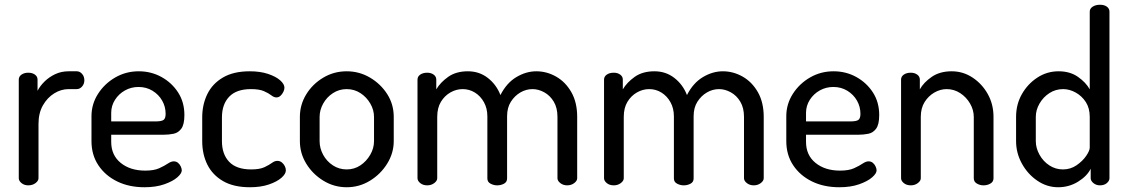

<svg xmlns="http://www.w3.org/2000/svg" viewBox="-20 -780 4749 808"><path d="M99 0Q82 0 70.5 -9.5Q59 -19 59 -30V-445Q59 -458 70.5 -466Q82 -474 99 -474Q116 -474 127 -466Q138 -458 138 -445V-398Q149 -419 168 -437.5Q187 -456 212.5 -468Q238 -480 269 -480H303Q316 -480 325.5 -469Q335 -458 335 -442Q335 -427 325.5 -416Q316 -405 303 -405H269Q237 -405 208 -387Q179 -369 160.5 -336.5Q142 -304 142 -258V-30Q142 -19 129.5 -9.5Q117 0 99 0Z M588 8Q523 8 473 -16.5Q423 -41 394 -84.5Q365 -128 365 -186V-291Q365 -342 392.5 -385Q420 -428 465 -454Q510 -480 564 -480Q616 -480 659.5 -456Q703 -432 729.5 -391Q756 -350 756 -296Q756 -256 743 -238.5Q730 -221 710 -217Q690 -213 668 -213H448V-183Q448 -127 488 -94.5Q528 -62 591 -62Q628 -62 650 -72Q672 -82 686 -91.5Q700 -101 711 -101Q722 -101 729.5 -94.5Q737 -88 741 -79Q745 -70 745 -63Q745 -50 726 -33.5Q707 -17 671.5 -4.5Q636 8 588 8ZM448 -269H633Q660 -269 668.5 -275.5Q677 -282 677 -301Q677 -331 662.5 -356.5Q648 -382 622 -398Q596 -414 563 -414Q532 -414 506 -399.5Q480 -385 464 -360Q448 -335 448 -305Z M1032 8Q963 8 918.5 -18Q874 -44 852.5 -87.5Q831 -131 831 -186V-286Q831 -340 852.5 -384Q874 -428 918.5 -454Q963 -480 1031 -480Q1075 -480 1108 -469Q1141 -458 1159 -442Q1177 -426 1177 -411Q1177 -403 1172.5 -393.5Q1168 -384 1160.5 -377Q1153 -370 1143 -370Q1133 -370 1121.5 -379Q1110 -388 1090.5 -396.5Q1071 -405 1036 -405Q975 -405 944.5 -373Q914 -341 914 -286V-186Q914 -131 944.5 -99Q975 -67 1037 -67Q1073 -67 1093 -76.5Q1113 -86 1124.5 -94.5Q1136 -103 1147 -103Q1158 -103 1166 -96.5Q1174 -90 1178.5 -81Q1183 -72 1183 -63Q1183 -48 1164 -31.5Q1145 -15 1111 -3.5Q1077 8 1032 8Z M1439 8Q1386 8 1341 -19.5Q1296 -47 1269 -91Q1242 -135 1242 -186V-288Q1242 -339 1268.5 -382.5Q1295 -426 1340 -453Q1385 -480 1439 -480Q1492 -480 1537 -453.5Q1582 -427 1609.5 -384Q1637 -341 1637 -288V-186Q1637 -136 1609.5 -91.5Q1582 -47 1537 -19.5Q1492 8 1439 8ZM1439 -67Q1471 -67 1496.5 -84Q1522 -101 1538 -128.5Q1554 -156 1554 -186V-288Q1554 -317 1538.5 -344Q1523 -371 1497 -388Q1471 -405 1439 -405Q1407 -405 1381 -388Q1355 -371 1340 -344Q1325 -317 1325 -288V-186Q1325 -156 1340 -128.5Q1355 -101 1381 -84Q1407 -67 1439 -67Z M1778 0Q1760 0 1748.5 -9.5Q1737 -19 1737 -30V-445Q1737 -458 1748.5 -466Q1760 -474 1778 -474Q1794 -474 1805 -466Q1816 -458 1816 -445V-404Q1833 -433 1866 -456.5Q1899 -480 1949 -480Q1997 -480 2033 -452Q2069 -424 2086 -380Q2112 -431 2153 -455.5Q2194 -480 2237 -480Q2281 -480 2320.5 -457.5Q2360 -435 2384.5 -392Q2409 -349 2409 -288V-30Q2409 -19 2396.5 -9.5Q2384 0 2367 0Q2350 0 2338 -9.5Q2326 -19 2326 -30V-288Q2326 -326 2310.5 -352Q2295 -378 2270.5 -391.5Q2246 -405 2221 -405Q2194 -405 2170 -391Q2146 -377 2130 -352Q2114 -327 2114 -291V-29Q2114 -14 2101 -7Q2088 0 2072 0Q2058 0 2044.5 -7Q2031 -14 2031 -29V-290Q2031 -324 2016.5 -350Q2002 -376 1978.5 -390.5Q1955 -405 1927 -405Q1900 -405 1875.5 -391Q1851 -377 1835.5 -351.5Q1820 -326 1820 -288V-30Q1820 -19 1807.5 -9.5Q1795 0 1778 0Z M2563 0Q2545 0 2533.5 -9.5Q2522 -19 2522 -30V-445Q2522 -458 2533.5 -466Q2545 -474 2563 -474Q2579 -474 2590 -466Q2601 -458 2601 -445V-404Q2618 -433 2651 -456.5Q2684 -480 2734 -480Q2782 -480 2818 -452Q2854 -424 2871 -380Q2897 -431 2938 -455.5Q2979 -480 3022 -480Q3066 -480 3105.5 -457.5Q3145 -435 3169.5 -392Q3194 -349 3194 -288V-30Q3194 -19 3181.5 -9.5Q3169 0 3152 0Q3135 0 3123 -9.5Q3111 -19 3111 -30V-288Q3111 -326 3095.5 -352Q3080 -378 3055.5 -391.5Q3031 -405 3006 -405Q2979 -405 2955 -391Q2931 -377 2915 -352Q2899 -327 2899 -291V-29Q2899 -14 2886 -7Q2873 0 2857 0Q2843 0 2829.5 -7Q2816 -14 2816 -29V-290Q2816 -324 2801.5 -350Q2787 -376 2763.5 -390.5Q2740 -405 2712 -405Q2685 -405 2660.5 -391Q2636 -377 2620.5 -351.5Q2605 -326 2605 -288V-30Q2605 -19 2592.5 -9.5Q2580 0 2563 0Z M3512 8Q3447 8 3397 -16.5Q3347 -41 3318 -84.5Q3289 -128 3289 -186V-291Q3289 -342 3316.5 -385Q3344 -428 3389 -454Q3434 -480 3488 -480Q3540 -480 3583.5 -456Q3627 -432 3653.5 -391Q3680 -350 3680 -296Q3680 -256 3667 -238.5Q3654 -221 3634 -217Q3614 -213 3592 -213H3372V-183Q3372 -127 3412 -94.5Q3452 -62 3515 -62Q3552 -62 3574 -72Q3596 -82 3610 -91.5Q3624 -101 3635 -101Q3646 -101 3653.5 -94.5Q3661 -88 3665 -79Q3669 -70 3669 -63Q3669 -50 3650 -33.5Q3631 -17 3595.5 -4.5Q3560 8 3512 8ZM3372 -269H3557Q3584 -269 3592.5 -275.5Q3601 -282 3601 -301Q3601 -331 3586.5 -356.5Q3572 -382 3546 -398Q3520 -414 3487 -414Q3456 -414 3430 -399.5Q3404 -385 3388 -360Q3372 -335 3372 -305Z M3813 0Q3795 0 3783.5 -9.5Q3772 -19 3772 -30V-445Q3772 -458 3783.5 -466Q3795 -474 3813 -474Q3829 -474 3840 -466Q3851 -458 3851 -445V-404Q3867 -433 3901 -456.5Q3935 -480 3985 -480Q4033 -480 4073 -453.5Q4113 -427 4137 -384Q4161 -341 4161 -288V-30Q4161 -15 4148 -7.5Q4135 0 4119 0Q4104 0 4091 -7.5Q4078 -15 4078 -30V-288Q4078 -317 4062.5 -344Q4047 -371 4021 -388Q3995 -405 3964 -405Q3937 -405 3912 -390.5Q3887 -376 3871 -350.5Q3855 -325 3855 -288V-30Q3855 -19 3842.5 -9.5Q3830 0 3813 0Z M4433 8Q4386 8 4345.5 -19.5Q4305 -47 4280.5 -91.5Q4256 -136 4256 -186V-288Q4256 -341 4280.5 -384Q4305 -427 4345.5 -453.5Q4386 -480 4435 -480Q4483 -480 4516.5 -456.5Q4550 -433 4566 -404V-731Q4566 -744 4578.5 -752Q4591 -760 4609 -760Q4627 -760 4638 -752Q4649 -744 4649 -731V-30Q4649 -19 4638 -9.5Q4627 0 4609 0Q4593 0 4581.5 -9.5Q4570 -19 4570 -30V-70Q4555 -39 4517 -15.5Q4479 8 4433 8ZM4453 -67Q4485 -67 4510.5 -84.5Q4536 -102 4551 -124Q4566 -146 4566 -159V-288Q4566 -325 4549.5 -350.5Q4533 -376 4507 -390.5Q4481 -405 4454 -405Q4422 -405 4396 -388Q4370 -371 4354.5 -344Q4339 -317 4339 -288V-186Q4339 -157 4354.5 -129Q4370 -101 4396 -84Q4422 -67 4453 -67Z"/></svg>

Font: Dosis Medium
Style: Regular
Weight: 500
Designer: EdgarTolentino, PabloImpallari, IginoMarini
Foundry: EdgarTolentino, PabloImpallari, IginoMarini
Version: Version 3.001; ttfautohint (v1.8.2)